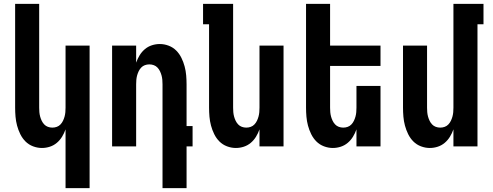

<svg xmlns="http://www.w3.org/2000/svg" viewBox="-20 -755 2540 990"><path d="M318 215V-88Q311 -68 300 -50Q289 -32 273 -18.5Q257 -5 237 1.5Q217 8 196 8Q173 8 150.5 -0.5Q128 -9 111.5 -25.5Q95 -42 84.5 -63.5Q74 -85 68 -107.5Q62 -130 60 -153.5Q58 -177 58 -200V-735H182V-200Q182 -188 183 -176.5Q184 -165 187 -154Q190 -143 195 -132.5Q200 -122 208 -113.5Q216 -105 227 -101Q238 -97 250 -97Q262 -97 273 -101Q284 -105 292 -113.5Q300 -122 305 -132.5Q310 -143 313 -154Q316 -165 317 -176.5Q318 -188 318 -200V-520H442V215Z M818 215V-320Q818 -332 817 -343.5Q816 -355 813 -366Q810 -377 805 -387.5Q800 -398 792 -406.5Q784 -415 773 -419Q762 -423 750 -423Q738 -423 727 -419Q716 -415 708 -406.5Q700 -398 695 -387.5Q690 -377 687 -366Q684 -355 683 -343.5Q682 -332 682 -320V0H558V-520H682V-432Q689 -452 700 -470Q711 -488 727 -501.5Q743 -515 763 -521.5Q783 -528 804 -528Q827 -528 849.5 -519.5Q872 -511 888.5 -494.5Q905 -478 915.5 -456.5Q926 -435 932 -412.5Q938 -390 940 -366.5Q942 -343 942 -320V-105H973V0H942V215Z M1196 8Q1173 8 1150.5 -0.5Q1128 -9 1111.5 -25.5Q1095 -42 1084.5 -63.5Q1074 -85 1068 -107.5Q1062 -130 1060 -153.5Q1058 -177 1058 -200V-630H1027V-735H1182V-200Q1182 -188 1183 -176.5Q1184 -165 1187 -154Q1190 -143 1195 -132.5Q1200 -122 1208 -113.5Q1216 -105 1227 -101Q1238 -97 1250 -97Q1262 -97 1273 -101Q1284 -105 1292 -113.5Q1300 -122 1305 -132.5Q1310 -143 1313 -154Q1316 -165 1317 -176.5Q1318 -188 1318 -200V-520H1442V0H1318V-88Q1311 -68 1300 -50Q1289 -32 1273 -18.5Q1257 -5 1237 1.5Q1217 8 1196 8Z M1696 8Q1673 8 1650.5 -0.5Q1628 -9 1611.5 -25.5Q1595 -42 1584.5 -63.5Q1574 -85 1568 -107.5Q1562 -130 1560 -153.5Q1558 -177 1558 -200V-735H1682V-520H1942V-415H1682V-200Q1682 -188 1683 -176.5Q1684 -165 1687 -154Q1690 -143 1695 -132.5Q1700 -122 1708 -113.5Q1716 -105 1727 -101Q1738 -97 1750 -97Q1762 -97 1773 -101Q1784 -105 1792 -113.5Q1800 -122 1805 -132.5Q1810 -143 1813 -154Q1816 -165 1817 -176.5Q1818 -188 1818 -200V-312H1942V0H1818V-88Q1811 -68 1800 -50Q1789 -32 1773 -18.5Q1757 -5 1737 1.5Q1717 8 1696 8Z M2196 8Q2173 8 2150.5 -0.5Q2128 -9 2111.5 -25.5Q2095 -42 2084.5 -63.5Q2074 -85 2068 -107.5Q2062 -130 2060 -153.5Q2058 -177 2058 -200V-520H2182V-200Q2182 -188 2183 -176.5Q2184 -165 2187 -154Q2190 -143 2195 -132.5Q2200 -122 2208 -113.5Q2216 -105 2227 -101Q2238 -97 2250 -97Q2262 -97 2273 -101Q2284 -105 2292 -113.5Q2300 -122 2305 -132.5Q2310 -143 2313 -154Q2316 -165 2317 -176.5Q2318 -188 2318 -200V-735H2473V-630H2442V0H2318V-88Q2311 -68 2300 -50Q2289 -32 2273 -18.5Q2257 -5 2237 1.5Q2217 8 2196 8Z"/></svg>

Font: Iosevka Term Curly Extrabold
Style: Regular
Weight: 800
Designer: Belleve Invis
Foundry: Belleve Invis
Version: Version 32.3.0